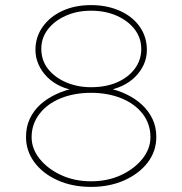

<svg xmlns="http://www.w3.org/2000/svg" viewBox="-20 -730 714 753"><path d="M337 3Q264 3 206 -23Q148 -49 115 -93.5Q82 -138 82 -193Q82 -232 96.5 -263.5Q111 -295 137 -319Q163 -343 200 -360.5Q237 -378 282 -386L284 -374Q247 -378 217 -392Q187 -406 165 -428Q143 -450 131 -477.5Q119 -505 119 -534Q119 -585 147.5 -625Q176 -665 225 -687.5Q274 -710 337 -710Q399 -710 449 -688Q499 -666 527.5 -626Q556 -586 556 -534Q556 -503 543.5 -476Q531 -449 509 -427.5Q487 -406 457.5 -392.5Q428 -379 394 -374L396 -386Q438 -378 474 -361Q510 -344 536.5 -319.5Q563 -295 578 -263.5Q593 -232 593 -193Q593 -137 559.5 -93Q526 -49 468 -23Q410 3 337 3ZM337 -19Q402 -19 454 -43Q506 -67 538 -106.5Q570 -146 570 -192Q570 -244 539.5 -283.5Q509 -323 456 -344.5Q403 -366 337 -366Q271 -366 218 -344.5Q165 -323 134.5 -283Q104 -243 104 -192Q104 -146 136 -106.5Q168 -67 220.5 -43Q273 -19 337 -19ZM337 -388Q396 -388 440 -407.5Q484 -427 509 -461Q534 -495 534 -538Q534 -581 508.5 -614.5Q483 -648 438.5 -668Q394 -688 337 -688Q282 -688 237.5 -668Q193 -648 167.5 -614.5Q142 -581 142 -539Q142 -493 168.5 -459.5Q195 -426 239.5 -407Q284 -388 337 -388Z"/></svg>

Font: Lexend Exa Thin
Style: Regular
Weight: 250
Designer: Bonnie Shaver-Troup, Thomas Jockin
Foundry: Lexend
Version: Version 1.007